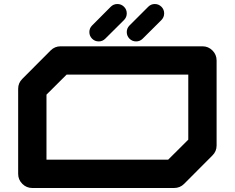

<svg xmlns="http://www.w3.org/2000/svg" viewBox="-20 -940 1174 960"><path d="M921.4 -241.7V-566.9H313L212.4 -466.8V-141.6H820.8ZM992.2 -708.5Q1021.5 -708.5 1042.2 -687.7Q1063 -667 1063 -637.7V-212.4Q1063 -183.1 1042 -162.6L900.4 -20.5Q879.9 0 850.1 0H141.6Q112.3 0 91.6 -20.8Q70.8 -41.5 70.8 -70.8V-496.1Q70.8 -525.4 91.8 -545.9L233.4 -688Q253.9 -708.5 283.2 -708.5ZM660.6 -732.9Q641.1 -732.9 627.4 -746.6Q613.8 -760.3 613.8 -779.8Q613.8 -798.8 627.4 -812.5L721.2 -906.2Q734.9 -919.9 753.9 -919.9Q773.4 -919.9 787.1 -906.2Q800.8 -892.6 800.8 -873Q800.8 -854 787.1 -839.8L693.4 -746.6Q679.7 -732.9 660.6 -732.9ZM473.6 -732.9Q454.1 -732.9 440.4 -746.6Q426.8 -760.3 426.8 -779.8Q426.8 -798.8 440.4 -812.5L533.7 -906.2Q547.4 -919.9 566.9 -919.9Q586.4 -919.9 600.1 -906.2Q613.8 -892.6 613.8 -873Q613.8 -854 600.1 -839.8L506.3 -746.6Q492.7 -732.9 473.6 -732.9Z"/></svg>

Font: Robtronika
Style: Regular
Weight: 400
Designer: GGBot
Version: 1.00